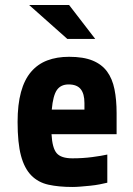

<svg xmlns="http://www.w3.org/2000/svg" viewBox="-20 -735 529 764"><path d="M185 -201Q188 -146 205.5 -125.5Q223 -105 268 -105Q310 -105 347.5 -110Q385 -115 407 -120V-8Q395 -5 377 -1.5Q359 2 339 4Q319 6 300.5 7.5Q282 9 268 9Q214 9 173 0Q132 -9 104.5 -37Q77 -65 63.5 -115.5Q50 -166 50 -250Q50 -319 63.5 -368.5Q77 -418 103.5 -449Q130 -480 168 -494.5Q206 -509 255 -509Q312 -509 348.5 -494Q385 -479 406 -450.5Q427 -422 435.5 -380Q444 -338 444 -285V-201ZM253 -399Q222 -399 206.5 -377Q191 -355 186 -299H316V-325Q316 -362 301 -380.5Q286 -399 253 -399ZM248 -580 96 -715H255L359 -580Z"/></svg>

Font: Share
Style: Bold
Weight: 700
Designer: Ralph du Carrois
Version: Version 1.002